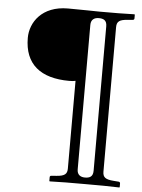

<svg xmlns="http://www.w3.org/2000/svg" viewBox="-59 -693 720 973"><g transform="rotate(5 301.0 -206.5)"><path d="M367 -574C367 -601 384 -612 407 -612C430 -612 448 -605 448 -574V161C448 192 430 199 407 199C384 199 367 188 367 161ZM408 -645C381 -645 322 -647 247 -647C115 -647 57 -560 57 -481C57 -347 139 -282 285 -282C300 -282 308 -283 317 -285V161C317 189 304.6 199.9 263 203L236 205C232 205.3 229 208 229 213V232L231 234C280 232 339 232 408 232C477 232 537.5 232 585 234L587 232V213C587 208 583 205.3 579 205L553 203C513.3 199.9 498 191 498 161V-574C498 -604 513.3 -612.9 553 -616L579 -618C583 -618.3 587 -621 587 -626V-645L585 -647C537.5 -645 477 -645 408 -645Z"/></g></svg>

Font: Libertinus Serif Display
Style: Regular
Weight: 400
Designer: Philipp H. Poll
Foundry: Khaled Hosny
Version: Version 6.1